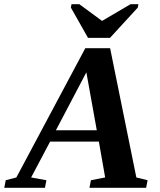

<svg xmlns="http://www.w3.org/2000/svg" viewBox="-72 -888 759 908"><path d="M147.5 -35.6 140.6 0H-51.8L-44.9 -35.6L5.4 -48.8L331.5 -660.2H448.7L572.8 -48.8L626 -35.6L619.1 0H351.1L357.9 -35.6L425.3 -48.8L395.5 -218.3H165L75.2 -48.8ZM336.4 -545.9 192.4 -272H385.7ZM582.5 -868.2 579.6 -852.1 448.2 -709H344.2L263.2 -852.1L266.1 -868.2H303.2L410.6 -789.1L545.4 -868.2Z"/></svg>

Font: Tinos
Style: Bold Italic
Weight: 700
Italic angle: -16.333°
Designer: Steve Matteson
Foundry: Monotype Imaging Inc.
Version: Version 1.23